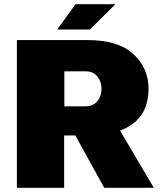

<svg xmlns="http://www.w3.org/2000/svg" viewBox="-20 -890 779 910"><path d="M337 -248H336H284V0H60V-700H396Q541 -700 612.5 -633.5Q684 -567 684 -469Q684 -321 549 -271L709 0H474ZM285 -386H386Q421 -386 441 -410Q461 -434 461 -469Q461 -504 441 -528Q421 -552 386 -552H285ZM251 -750 338 -870H527L406 -750Z"/></svg>

Font: Fivo Sans Black
Style: Regular
Weight: 900
Designer: Alexander Slobzheninov
Foundry: Alexander Slobzheninov
Version: 1.0